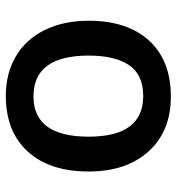

<svg xmlns="http://www.w3.org/2000/svg" viewBox="6 -596 600 651"><g transform="rotate(90 305.5 -270.0)"><path d="M561 -271Q561 -138.7 493.2 -64.5Q425.3 9.8 304.2 9.8Q228.5 9.8 170.4 -24.4Q112.3 -58.6 81.1 -122.6Q49.8 -186.5 49.8 -271Q49.8 -402.3 117.2 -476.1Q184.6 -549.8 307.1 -549.8Q424.3 -549.8 492.7 -474.4Q561 -398.9 561 -271ZM168 -271Q168 -84 306.2 -84Q442.9 -84 442.9 -271Q442.9 -456.1 305.2 -456.1Q232.9 -456.1 200.4 -408.2Q168 -360.4 168 -271Z"/></g></svg>

Font: f0_58770          
Style: Regular
Weight: 600
Foundry: Ascender Corporation
Version: Version 1.10